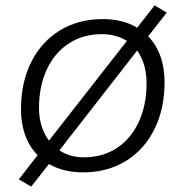

<svg xmlns="http://www.w3.org/2000/svg" viewBox="-20 -629 690 714"><path d="M50 38 120 -52Q90 -82 74 -125.5Q58 -169 58 -223Q58 -322 96 -398Q134 -474 203 -516Q272 -558 362 -558Q437 -558 490 -526L555 -609L600 -582L531 -494Q561 -463 576.5 -420Q592 -377 592 -324Q592 -224 554 -148Q516 -72 447.5 -30Q379 12 289 12Q216 12 162 -19L96 65ZM162 -106 452 -477Q411 -502 359 -502Q289 -502 236 -467.5Q183 -433 154 -370.5Q125 -308 125 -227Q125 -192 134.5 -161Q144 -130 162 -106ZM292 -44Q362 -44 414.5 -78.5Q467 -113 496 -175.5Q525 -238 525 -319Q525 -392 490 -441L201 -70Q239 -44 292 -44Z"/></svg>

Font: Azeret Mono Light
Style: Italic
Weight: 300
Italic angle: -12°
Designer: Martin Vácha
Foundry: Displaay
Version: Version 1.000; Glyphs 3.0.3, build 3074